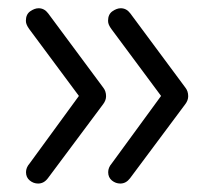

<svg xmlns="http://www.w3.org/2000/svg" viewBox="-20 -484 488 454"><path d="M265.5 -464.5Q279 -464.5 288 -452.5L418.2 -277Q425 -268.5 425 -256.5Q425 -246.8 418.2 -237.8L287.5 -62.5Q278 -50 264.5 -50Q253.5 -50 244.6 -57.2Q235.8 -64.5 235.8 -76.8Q235.8 -87.8 244.2 -97.5L365.5 -263.5L367.8 -247.8L243.5 -415.2Q239.8 -420.2 237.6 -425Q235.5 -429.8 235.5 -434.8Q235.5 -450.2 245.9 -457.4Q256.2 -464.5 265.5 -464.5ZM71.2 -464.5Q84.8 -464.5 93.8 -452.5L224 -277Q230.8 -268.5 230.8 -256.5Q230.8 -246.8 224 -237.8L93.2 -62.5Q83.8 -50 70.2 -50Q59.2 -50 50.4 -57.2Q41.5 -64.5 41.5 -76.8Q41.5 -87.8 50 -97.5L171.2 -263.5L173.5 -247.8L49.2 -415.2Q45.5 -420.2 43.4 -425Q41.2 -429.8 41.2 -434.8Q41.2 -450.2 51.6 -457.4Q62 -464.5 71.2 -464.5Z"/></svg>

Font: Quicksand Variable Light
Style: Regular
Weight: 300
Designer: Andrew Paglinawan
Foundry: Andrew Paglinawan
Version: Version 3.004